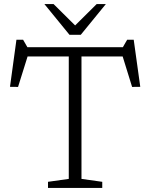

<svg xmlns="http://www.w3.org/2000/svg" viewBox="-20 -932 745 952"><path d="M321 -683.5H384V-45L487 -30.5V0H218V-30.5L321 -45ZM613 -652H91.5L121 -665.5L69.5 -501L29.5 -501.5L61.5 -735H94.5L121 -689L84.5 -698H625L584 -689L610.5 -735H643L675.5 -501.5L635 -501L584 -665.5ZM362 -796.5H343L459.5 -912H505L380.5 -759.5H324.5L200 -912H245.5Z"/></svg>

Font: Newsreader 9pt Light
Style: Regular
Weight: 300
Designer: Hugues Gentile
Foundry: Production Type
Version: Version 1.003